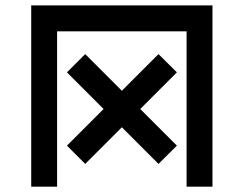

<svg xmlns="http://www.w3.org/2000/svg" viewBox="-20 -704 919 724"><path d="M97.7 -683.6H781.2V0H683.6V-585.9H195.3V0H97.7ZM508.8 -293 647 -154.8 577.6 -85.9 439.5 -224.1 301.3 -85.9 232.4 -154.8 370.6 -293 232.4 -431.2 301.3 -500 439.5 -361.8 577.6 -500 647 -431.2Z"/></svg>

Font: BabelStone Club Penguin
Style: Regular
Weight: 400
Designer: Andrew West
Foundry: BabelStone
Version: Version 1.02 November 6, 2013